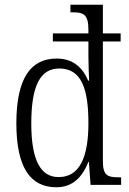

<svg xmlns="http://www.w3.org/2000/svg" viewBox="-20 -780 546 810"><path d="M218 10C286 10 327 -32 353 -97H355L362 0H491V-32H481C433 -32 414 -40 414 -101V-605H489V-639H414V-760H277V-728H286C332 -728 353 -720 353 -654V-639H203V-605H353V-543C353 -512 355 -457 356 -440H352C328 -496 287 -533 219 -533C111 -533 49 -452 49 -260C49 -70 110 10 218 10ZM228 -33C151 -32 112 -105 112 -259C112 -417 149 -491 230 -491C323 -491 353 -407 353 -260C353 -119 317 -33 228 -33Z"/></svg>

Font: Noto Serif Sinhala Condensed Light
Style: Regular
Weight: 300
Width: 3
Designer: Jelle Bosma - Monotype Design Team
Foundry: Monotype Imaging Inc.
Version: Version 2.007